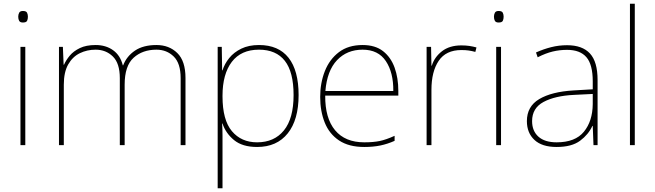

<svg xmlns="http://www.w3.org/2000/svg" viewBox="-20 -780 3522 1032"><path d="M103 -721Q121 -721 125.5 -711.5Q130 -702 130 -690Q130 -677 125.5 -668Q121 -659 103 -659Q88 -659 83 -668Q78 -677 78 -690Q78 -702 83 -711.5Q88 -721 103 -721ZM116 -528V0H90V-528Z M821 -538Q889 -538 933 -495Q977 -452 977 -361V0H951V-360Q951 -440 913.5 -476.5Q876 -513 821 -513Q746 -513 698 -469.5Q650 -426 650 -325V0H624V-360Q624 -440 586.5 -476.5Q549 -513 494 -513Q448 -513 409 -494Q370 -475 346.5 -433.5Q323 -392 323 -325V0H297V-528H318L322 -432H324Q335 -457 355 -481Q375 -505 409 -521.5Q443 -538 494 -538Q549 -538 588 -510Q627 -482 640 -429H642Q661 -478 705.5 -508Q750 -538 821 -538Z M1372 -538Q1477 -538 1531 -469.5Q1585 -401 1585 -269Q1585 -136 1526.5 -63Q1468 10 1362 10Q1283 10 1238 -27Q1193 -64 1176 -116H1174Q1176 -82 1176 -49.5Q1176 -17 1176 15V232H1150V-528H1172L1174 -402H1176Q1187 -437 1212 -468Q1237 -499 1277 -518.5Q1317 -538 1372 -538ZM1372 -513Q1276 -513 1226 -447.5Q1176 -382 1176 -265V-262Q1176 -135 1226.5 -75Q1277 -15 1362 -15Q1454 -15 1506 -79Q1558 -143 1558 -269Q1558 -393 1511 -453Q1464 -513 1372 -513Z M1929 -538Q1997 -538 2039 -505Q2081 -472 2101 -416.5Q2121 -361 2121 -291V-266H1728Q1727 -145 1781 -80Q1835 -15 1938 -15Q1986 -15 2020.5 -22Q2055 -29 2101 -50V-23Q2063 -6 2024.5 2Q1986 10 1938 10Q1855 10 1802.5 -25Q1750 -60 1725.5 -121Q1701 -182 1701 -259Q1701 -334 1726 -397.5Q1751 -461 1801.5 -499.5Q1852 -538 1929 -538ZM1929 -513Q1845 -513 1791.5 -456.5Q1738 -400 1729 -291H2094Q2095 -390 2054 -451.5Q2013 -513 1929 -513Z M2460 -536Q2484 -536 2503.5 -533Q2523 -530 2541 -525L2535 -501Q2516 -506 2499.5 -508.5Q2483 -511 2460 -511Q2377 -511 2338 -453Q2299 -395 2299 -297V0H2273V-528H2297L2299 -427H2301Q2315 -473 2355.5 -504.5Q2396 -536 2460 -536Z M2660 -721Q2678 -721 2682.5 -711.5Q2687 -702 2687 -690Q2687 -677 2682.5 -668Q2678 -659 2660 -659Q2645 -659 2640 -668Q2635 -677 2635 -690Q2635 -702 2640 -711.5Q2645 -721 2660 -721ZM2673 -528V0H2647V-528Z M3028 -537Q3110 -537 3151 -492.5Q3192 -448 3192 -350V0H3170L3166 -103H3164Q3143 -57 3098 -23.5Q3053 10 2972 10Q2893 10 2852.5 -28Q2812 -66 2812 -129Q2812 -208 2878.5 -247.5Q2945 -287 3063 -294L3166 -300V-343Q3166 -433 3132 -472.5Q3098 -512 3028 -512Q2988 -512 2950.5 -503Q2913 -494 2870 -472L2861 -498Q2901 -516 2942.5 -526.5Q2984 -537 3028 -537ZM3065 -270Q2963 -265 2901.5 -232Q2840 -199 2840 -129Q2840 -76 2874 -45.5Q2908 -15 2972 -15Q3072 -15 3118.5 -72Q3165 -129 3166 -220V-275Z M3392 0H3366V-760H3392Z"/></svg>

Font: Noto Sans Bengali UI Thin
Style: Regular
Weight: 100
Designer: Jelle Bosma - Monotype Design Team
Foundry: Monotype Imaging Inc.
Version: Version 2.003; ttfautohint (v1.8.4.7-5d5b)